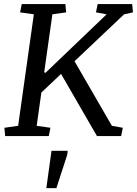

<svg xmlns="http://www.w3.org/2000/svg" viewBox="-20 -681 686 961"><path d="M224.1 0H5.9L2 -41.5L70.8 -51.3L149.4 -609.4L80.6 -619.1L88.9 -660.6H307.1L311 -619.1L242.2 -609.4L201.2 -319.3L207.5 -316.4L513.7 -609.4L460.4 -619.1L468.8 -660.6H641.6L645.5 -619.1L601.1 -609.4L353 -374.5L540 -51.3L594.7 -41.5L586.4 0H465.3L285.6 -311L187 -217.8L163.6 -51.3L232.4 -41.5ZM237.8 73.7H318.8L316.4 94.2L262.2 260.7H211.9Z"/></svg>

Font: NoticiaText-Italic
Style: Italic
Weight: 400
Italic angle: -8°
Designer: JM Sole
Foundry: JM Sole
Version: Version 1.003